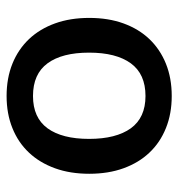

<svg xmlns="http://www.w3.org/2000/svg" viewBox="2 -560 566 611"><g transform="rotate(90 285.5 -255.0)"><path d="M286 -518C248 -518 213.8 -511.8 183.2 -499.5C152.8 -487.2 126.7 -469.7 105 -447C83.3 -424.3 66.7 -396.8 55 -364.5C43.3 -332.2 37.5 -295.8 37.5 -255.5C37.5 -215.2 43.3 -178.8 55 -146.5C66.7 -114.2 83.3 -86.6 105 -63.7C126.7 -40.9 152.8 -23.3 183.2 -11C213.8 1.3 248 7.5 286 7.5C323.7 7.5 357.8 1.3 388.2 -11C418.8 -23.3 444.8 -40.9 466.2 -63.7C487.8 -86.6 504.3 -114.2 516 -146.5C527.7 -178.8 533.5 -215.2 533.5 -255.5C533.5 -295.8 527.7 -332.2 516 -364.5C504.3 -396.8 487.8 -424.3 466.2 -447C444.8 -469.7 418.8 -487.2 388.2 -499.5C357.8 -511.8 323.7 -518 286 -518ZM286 -76.5C239.3 -76.5 204.7 -91.9 182 -122.8C159.3 -153.6 148 -197.7 148 -255C148 -312.3 159.3 -356.6 182 -387.8C204.7 -418.9 239.3 -434.5 286 -434.5C332 -434.5 366.2 -418.9 388.8 -387.8C411.2 -356.6 422.5 -312.3 422.5 -255C422.5 -197.7 411.2 -153.6 388.8 -122.8C366.2 -91.9 332 -76.5 286 -76.5Z"/></g></svg>

Font: Lato Semibold
Style: Regular
Weight: 600
Designer: Lukasz Dziedzic
Foundry: tyPoland Lukasz Dziedzic
Version: Version 2.006; 2014-01-15